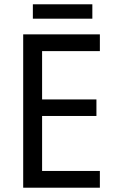

<svg xmlns="http://www.w3.org/2000/svg" viewBox="-20 -874 540 894"><path d="M410 -854H133V-787H410ZM445 0V-78H176V-334H429V-411H176V-636H445V-714H88V0Z"/></svg>

Font: Noto Sans Lao UI SemCond
Style: Regular
Weight: 400
Width: 4
Designer: Monotype Design Team
Foundry: Monotype Imaging Inc.
Version: Version 2.000